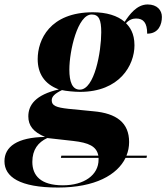

<svg xmlns="http://www.w3.org/2000/svg" viewBox="-92 -601 746 861"><path d="M168 240C335 240 434 183 471 107H565L567 97H475C483 78 487 57 487 36C487 -51 430 -93 327 -102L215 -113C160 -119 140 -127 140 -151C140 -168 153 -181 186 -197C201 -193 241 -189 267 -189C444 -189 511 -308 511 -398C511 -453 489 -481 473 -497C487 -512 502 -518 518 -518C551 -518 568 -499 568 -450C619 -450 634 -491 634 -525C634 -555 613 -581 570 -581C521 -581 488 -535 467 -503C435 -531 385 -546 325 -546C131 -546 77 -422 77 -336C77 -273 106 -224 172 -200C67 -176 35 -130 35 -79C35 -38 57 -9 110 13C-15 15 -72 57 -72 122C-72 192 -4 240 168 240ZM266 -199C232 -199 219 -234 219 -289C219 -373 256 -536 319 -536C352 -536 362 -512 362 -456C362 -369 332 -199 266 -199ZM181 107H350C350 110 350 112 350 115C350 184 285 230 190 230C90 230 53 186 53 125C53 70 79 37 120 18L236 31C306 39 341 55 349 97H183Z"/></svg>

Font: Noto Serif Display ExtraBold
Style: Italic
Weight: 800
Italic angle: -12°
Designer: Monotype Design Team
Foundry: Monotype Imaging Inc.
Version: Version 2.009